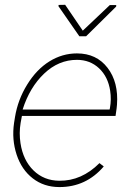

<svg xmlns="http://www.w3.org/2000/svg" viewBox="-20 -757 534 787"><path d="M223.6 9.8Q160.2 9.8 114.3 -25.9Q68.4 -61.5 48.1 -123.3Q27.8 -185.1 37.6 -252.9L41.5 -277.3Q53.2 -348.6 91.6 -410.6Q129.9 -472.7 182.6 -505.4Q235.4 -538.1 295.4 -538.1Q375.5 -538.1 420.9 -479Q466.3 -419.9 459.5 -327.6L458 -312.5L453.6 -281.7H69.8L64.5 -252.9Q57.6 -211.9 64 -169.9Q74.7 -100.1 117.4 -58.3Q160.2 -16.6 223.1 -16.1Q314.5 -15.1 387.7 -88.4L405.3 -74.7Q333 9.8 223.6 9.8ZM295.4 -511.7Q220.2 -511.7 160.9 -455.3Q101.6 -398.9 72.8 -308.1H429.2L430.7 -314.5Q437 -349.6 431.6 -384.8Q422.9 -442.4 386 -477.1Q349.1 -511.7 295.4 -511.7ZM319.3 -631.3 430.2 -736.3H456.5L456.1 -730L333 -608.4H305.2L219.7 -731.4L220.2 -736.8L247.1 -737.3Z"/></svg>

Font: Roboto Thin
Style: Italic
Weight: 250
Italic angle: -12°
Designer: Google
Version: Version 2.134; 2016